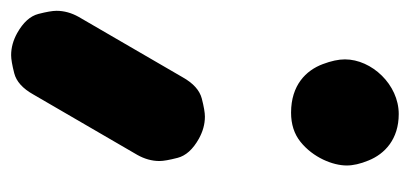

<svg xmlns="http://www.w3.org/2000/svg" viewBox="-246 -365 761 357"><g transform="rotate(90 134.5 -186.5)"><path d="M66.4 -447.3C66.4 -435.5 69.3 -421.9 75.2 -406.2C86.9 -375 114.3 -347.2 165.5 -347.2C187 -347.2 205.1 -353 219.7 -364.7C249 -388.2 263.7 -424.8 263.7 -450.7C263.7 -462.4 260.7 -476.1 254.4 -491.2C242.2 -521.5 214.8 -547.4 168 -547.4C113.3 -547.4 66.4 -497.1 66.4 -447.3ZM17.6 162.1C30.8 169.4 44.4 173.3 58.6 173.3C65.9 173.3 77.1 171.4 92.3 167.5C107.4 163.6 120.6 151.9 131.8 131.8L244.1 -61.5C251.5 -74.7 255.4 -88.4 255.4 -102.5C255.4 -109.9 253.4 -121.1 249.5 -136.2C245.6 -151.4 233.9 -164.6 213.9 -175.8C200.7 -183.1 187 -187 172.9 -187C165.5 -187 154.3 -185.1 139.2 -181.2C124 -177.2 110.8 -165.5 99.6 -145.5L-12.7 47.9C-20 61 -23.9 74.7 -23.9 88.9C-23.9 96.2 -22 107.4 -18.1 122.6C-14.2 137.7 -2.4 150.9 17.6 162.1Z"/></g></svg>

Font: Mikhak Black
Style: Regular
Weight: 900
Designer: Amin Abedi
Version: Version 3.2